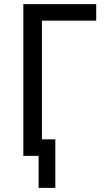

<svg xmlns="http://www.w3.org/2000/svg" viewBox="-20 -755 540 930"><path d="M167 155V0H93V-735H446V-655H183V-80H248V155Z"/></svg>

Font: Iosevka Term Medium
Style: Regular
Weight: 500
Monospace: yes
Designer: Belleve Invis
Foundry: Belleve Invis
Version: Version 26.3.1